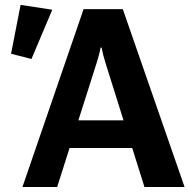

<svg xmlns="http://www.w3.org/2000/svg" viewBox="-20 -751 761 771"><path d="M70.1 0 315.7 -714.4H473.1L721.2 0H560.1L403.8 -497.8Q398.7 -514.2 394.8 -529.3Q390.9 -544.4 387.9 -559.8H383.8Q381.1 -544.4 377.1 -529.3Q373 -514.2 367.9 -497.8L209.5 0ZM199 -156.7 233.6 -267.8H547.6L582.5 -156.7ZM106.4 -514.2 24.4 -535.2 62.7 -731.4 189.9 -711.9Z"/></svg>

Font: RobotoFlex
Style: Regular
Weight: 400
Designer: Berlow after Robertson
Foundry: Google
Version: Version 2.136